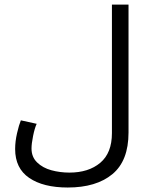

<svg xmlns="http://www.w3.org/2000/svg" viewBox="-20 -660 640 856"><path d="M47.5 4.5Q47.5 -29.5 56 -66.2Q64.5 -103 73 -123.5L143.5 -108Q134.5 -88.5 127.5 -54Q120.5 -19.5 120.5 2Q120.5 40 145.5 64.2Q170.5 88.5 209 99Q247.5 109.5 289.5 109.5Q375 109.5 427 65.8Q479 22 479 -66.5V-639.5H553V-69Q553 57 481 116.5Q409 176 282 176Q173 176 110.2 133.2Q47.5 90.5 47.5 4.5Z"/></svg>

Font: JuliaMono Light
Style: Regular
Weight: 300
Monospace: yes
Designer: cormullion
Foundry: corm
Version: Version 0.054; ttfautohint (v1.8.4)